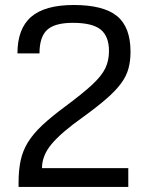

<svg xmlns="http://www.w3.org/2000/svg" viewBox="-20 -737 579 757"><path d="M135.7 -526.4H48.8Q48.8 -624 103 -670.7Q157.2 -717.3 270.5 -717.3Q387.7 -717.3 441.2 -673.8Q494.6 -630.4 494.6 -532.7Q494.6 -496.1 486.3 -466.1Q478 -436 457 -407.7Q436 -379.4 399.7 -347.7Q363.3 -315.9 306.6 -274.9Q221.2 -214.4 183.3 -168.9Q145.5 -123.5 145.5 -74.2H485.8V0H53.2V-16.6Q53.2 -66.4 61.5 -104.7Q69.8 -143.1 90.3 -176.3Q110.8 -209.5 147.2 -243.7Q183.6 -277.8 239.3 -318.8Q307.6 -369.6 344.5 -404.1Q381.3 -438.5 395.5 -468.5Q409.7 -498.5 409.7 -535.6Q409.7 -593.8 377 -620.4Q344.2 -647 267.1 -647Q196.3 -647 166 -619.4Q135.7 -591.8 135.7 -526.4Z"/></svg>

Font: Metrophobic
Style: Regular
Weight: 400
Designer: Vernon Adams
Foundry: Vernon Adams
Version: Version 3.200; ttfautohint (v1.8.4.7-5d5b);gftools[0.9.23]